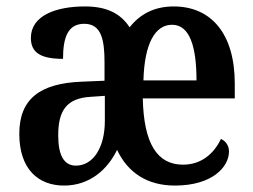

<svg xmlns="http://www.w3.org/2000/svg" viewBox="-20 -567 788 597"><path d="M179 10C260 10 315 -41 344 -101C378 -29 439 10 524 10C640 10 692 -48 692 -96C692 -115 681 -129 667 -135C645 -89 606 -55 549 -55C469 -55 427 -120 424 -261H710V-307C710 -463 636 -547 520 -547C460 -547 415 -523 383 -482C354 -527 309 -547 244 -547C153 -547 76 -518 76 -449C76 -403 107 -384 176 -384C176 -447 189 -493 242 -493C295 -493 305 -444 305 -373V-316L234 -313C104 -308 40 -259 40 -151C40 -40 100 10 179 10ZM591 -317H426C429 -431 462 -490 515 -490C570 -490 591 -422 591 -317ZM216 -52C179 -52 161 -84 161 -146C161 -222 186 -262 263 -266L306 -269V-191C306 -107 269 -52 216 -52Z"/></svg>

Font: Noto Serif Tamil Condensed SemiBold
Style: Italic
Weight: 600
Width: 3
Italic angle: -12°
Designer: Indian Type Foundry, Tom Grace, and the Monotype Design Team
Foundry: Monotype Imaging Inc.
Version: Version 2.003